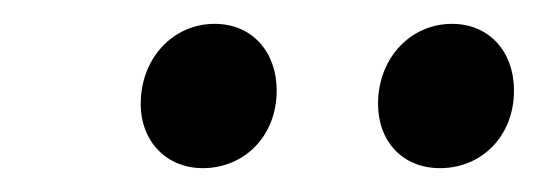

<svg xmlns="http://www.w3.org/2000/svg" viewBox="-20 -662 451 161"><path d="M98 -575C98 -543 120 -521 150 -521C185 -521 212 -548 212 -586C212 -619 191 -642 160 -642C125 -642 98 -613 98 -575ZM297 -575C297 -543 318 -521 349 -521C384 -521 411 -548 411 -586C411 -619 390 -642 359 -642C324 -642 297 -613 297 -575Z"/></svg>

Font: KpRoman
Style: SemiboldItalic
Weight: 600
Italic angle: -11°
Version: Version 0.66